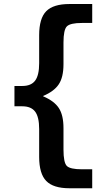

<svg xmlns="http://www.w3.org/2000/svg" viewBox="-20 -790 573 979"><path d="M450.2 -769.5V-672.9H397.5Q338.9 -672.9 321.3 -655.8Q303.7 -638.7 303.7 -573.2V-462.9Q303.7 -396.5 279.8 -360.4Q255.9 -324.2 200.2 -300.8V-298.8Q255.9 -275.4 279.8 -239.3Q303.7 -203.1 303.7 -136.7V-27.3Q303.7 39.1 320.8 56.2Q337.9 73.2 397.5 73.2H450.2V169.9H334Q252 169.9 215.8 132.8Q179.7 95.7 179.7 9.8V-131.8Q179.7 -193.4 159.2 -220.7Q138.7 -248 93.8 -248H53.7V-351.6H93.8Q138.7 -351.6 159.2 -378.9Q179.7 -406.2 179.7 -467.8V-610.4Q179.7 -696.3 215.8 -732.9Q252 -769.5 334 -769.5Z"/></svg>

Font: Mgen+ 1c bold
Style: Bold
Weight: 700
Designer: [Source Han Sans]
Ryoko NISHIZUKA  (kana & ideographs); Paul D. Hunt (Latin, Greek & Cyrillic); Wenlong ZHANG  (bopomofo
Version: Version 1.059.20150602